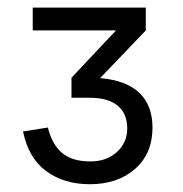

<svg xmlns="http://www.w3.org/2000/svg" viewBox="-20 -740 478 501"><path d="M377.9 -406.7Q377.9 -339.4 332.5 -299.3Q287.1 -259.3 214.4 -259.3Q147 -259.3 100.6 -293.5Q54.2 -327.6 40 -397L105 -407.2Q115.7 -363.3 141.8 -341.1Q168 -318.8 215.8 -318.8Q258.3 -318.8 285.2 -343.5Q312 -368.2 312 -404.3Q312 -443.8 286.9 -464.4Q261.7 -484.9 214.4 -484.9H166.5V-537.1L282.7 -660.6H65.4V-720.2H360.4V-660.6L241.2 -536.1Q308.1 -530.8 343 -498.3Q377.9 -465.8 377.9 -406.7Z"/></svg>

Font: Vela Sans Med
Style: Regular
Weight: 500
Designer: Principal design: Mikhail Sharanda - project Manrope.
Design modification: Ravid Balaliev
Foundry: Mikhail Sharanda
Version: Version 1.001